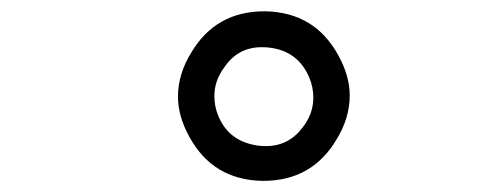

<svg xmlns="http://www.w3.org/2000/svg" viewBox="-20 -992 905 345"><path d="M442.4 -730.5Q390.6 -738.3 372.1 -784.2Q365.2 -800.8 365.2 -819.3Q365.2 -847.7 383.8 -872.1Q408.2 -907.2 450.2 -907.2Q460.9 -907.2 465.8 -906.2Q516.6 -899.4 536.1 -851.6Q543 -835 543 -816.4Q543 -788.1 524.4 -763.7Q499 -729.5 458 -729.5Q447.3 -729.5 442.4 -730.5ZM451.2 -667H453.1Q540 -667 584 -740.2Q608.4 -779.3 608.4 -820.3Q608.4 -855.5 587.9 -892.6Q545.9 -969.7 457 -971.7H455.1Q368.2 -971.7 324.2 -898.4Q299.8 -859.4 299.8 -818.4Q299.8 -783.2 320.3 -746.1Q362.3 -668.9 451.2 -667Z"/></svg>

Font: OCR-B
Style: Regular
Weight: 400
Version: 1.1